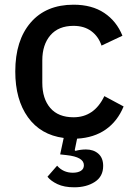

<svg xmlns="http://www.w3.org/2000/svg" viewBox="-20 -577 573 817"><path d="M506 -124Q480 -61 430 -26Q380 9 308 13L298 62L301 65Q323 59 346 59Q378 59 398.5 77Q419 95 419 129Q419 174 383.5 197Q348 220 296 220Q253 220 224.5 206.5Q196 193 182 175L223 128Q249 158 290 158Q311 158 324 150Q337 142 337 126Q337 91 263 83L236 80L251 10Q153 -3 99 -78Q45 -153 45 -273Q45 -405 110.5 -481Q176 -557 293 -557Q371 -557 423.5 -522Q476 -487 501 -425L412 -383Q399 -422 368.5 -444.5Q338 -467 293 -467Q229 -467 194.5 -427Q160 -387 160 -320V-225Q160 -157 194 -117.5Q228 -78 293 -78Q381 -78 424 -168Z"/></svg>

Font: IBM Plex Sans JP Medm
Style: Regular
Weight: 500
Designer: Mike Abbink; Paul van der Laan; Pieter van Rosmalen; Wujin Sim; Yejin Wi; Jinhee Kim; Boomi Park; Yona Kim; Kichan Ma
Foundry: Sandoll Inc.
Version: Version 1.002